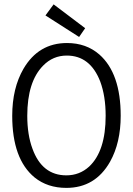

<svg xmlns="http://www.w3.org/2000/svg" viewBox="-20 -869 621 897"><path d="M543.9 -328.1Q543.9 -526.4 444.3 -614.3Q382.8 -668 293 -668Q160.2 -668 89.8 -547.9Q37.1 -457 37.1 -328.1Q37.1 -126 141.6 -40Q202.1 8.8 290 8.8Q424.8 8.8 494.1 -113.3Q543.9 -202.1 543.9 -328.1ZM107.4 -328.1Q107.4 -487.3 181.6 -562.5Q227.5 -609.4 292 -609.4Q401.4 -609.4 448.2 -488.3Q473.6 -419.9 473.6 -328.1Q473.6 -163.1 396.5 -90.8Q351.6 -49.8 290 -49.8Q176.8 -49.8 131.8 -173.8Q107.4 -239.3 107.4 -328.1ZM192.4 -796.9 230.5 -848.6 377.9 -737.3 349.6 -696.3Z"/></svg>

Font: Yaldevi Colombo
Style: Regular
Weight: 400
Designer: Sol Matas, Denzil Rajitha, Kosala Senevirathne and Pathum Egodawatta
Foundry: Mooniak
Version: Version 1.020 ; ttfautohint (v1.6)